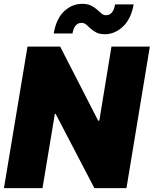

<svg xmlns="http://www.w3.org/2000/svg" viewBox="-31 -967 790 987"><path d="M739.3 -727.5 619.1 0H454.1L254.9 -381.8H251L187.5 0H-10.7L110.4 -727.5H278.3L473.6 -346.7H479.5L542 -727.5ZM509.8 -791Q481.9 -791 464.4 -799.8Q446.8 -808.6 434.8 -820.1Q422.9 -831.5 412.1 -840.6Q401.4 -849.6 387.7 -849.6Q350.6 -848.6 341.8 -794.9H245.1Q258.3 -872.1 299.3 -909.7Q340.3 -947.3 390.6 -947.3Q418.5 -947.3 436.5 -938.5Q454.6 -929.7 467.3 -918.2Q480 -906.7 490.5 -897.7Q501 -888.7 513.7 -888.7Q534.2 -889.2 545.4 -904.1Q556.6 -918.9 560.5 -944.3H656.2Q642.6 -869.1 601.3 -830.6Q560.1 -792 509.8 -791Z"/></svg>

Font: Inter Tight Black
Style: Italic
Weight: 900
Italic angle: -9.39999°
Designer: Rasmus Andersson
Foundry: rsms
Version: Version 3.004; ttfautohint (v1.8.4.7-5d5b)